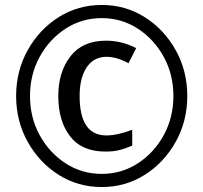

<svg xmlns="http://www.w3.org/2000/svg" viewBox="-20 -744 820 774"><path d="M45 -357Q45 -256 91.5 -172.5Q138 -89 216 -39.5Q294 10 390 10Q486 10 564 -39.5Q642 -89 688.5 -172.5Q735 -256 735 -357Q735 -458 688.5 -541.5Q642 -625 564 -674.5Q486 -724 390 -724Q294 -724 216 -674.5Q138 -625 91.5 -541.5Q45 -458 45 -357ZM101 -357Q101 -444 140 -515Q179 -586 244.5 -628.5Q310 -671 390 -671Q470 -671 535.5 -628.5Q601 -586 640 -515Q679 -444 679 -357Q679 -270 640 -199Q601 -128 535.5 -85.5Q470 -43 390 -43Q310 -43 244.5 -85.5Q179 -128 140 -199Q101 -270 101 -357ZM409 -515Q451 -515 498 -489L529 -550Q471 -580 407 -580Q313 -580 264 -517Q215 -454 215 -357Q215 -256 262.5 -194.5Q310 -133 405 -133Q439 -133 463.5 -139.5Q488 -146 513 -157V-221Q488 -211 460 -204.5Q432 -198 409 -198Q301 -198 301 -357Q301 -430 329.5 -472.5Q358 -515 409 -515Z"/></svg>

Font: Noto Sans Display Medium
Style: Regular
Weight: 500
Designer: Monotype Design Team
Foundry: Monotype Imaging Inc.
Version: Version 1.900